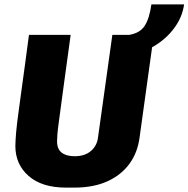

<svg xmlns="http://www.w3.org/2000/svg" viewBox="-20 -845 859 875"><path d="M281 10Q171 10 110.5 -43Q50 -96 50 -180Q50 -192 51 -207Q52 -222 53.5 -242Q55 -262 58.5 -289Q62 -316 67 -353Q72 -390 78.5 -438Q85 -486 93.5 -547.5Q102 -609 112 -686H302Q287 -577 276.5 -500Q266 -423 259 -370.5Q252 -318 247.5 -285Q243 -252 241.5 -232.5Q240 -213 240 -201Q240 -166 261 -149.5Q282 -133 320 -133Q367 -133 395 -157.5Q423 -182 427 -221L492 -686H681L616 -218Q607 -149 569.5 -98Q532 -47 469 -18.5Q406 10 318 10ZM555 -595 568 -686Q618 -694 639.5 -727.5Q661 -761 670 -825H819Q811 -767 774 -717Q737 -667 680 -633.5Q623 -600 555 -595Z"/></svg>

Font: Chivo Medium ExtraBold
Style: Italic
Weight: 800
Italic angle: -8.05°
Version: Version 2.002